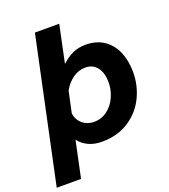

<svg xmlns="http://www.w3.org/2000/svg" viewBox="-203 -856 1015 1150"><g transform="rotate(-20 304.5 -281.0)"><path d="M626 -316Q626 -232 589.5 -157Q553 -82 481 -35Q409 12 308 12Q260 12 222.5 -6Q185 -24 163 -54L114 178H-41L154 -740H309L259 -502Q295 -535 331 -551.5Q367 -568 414 -568Q481 -568 529 -536Q577 -504 601.5 -447Q626 -390 626 -316ZM305 -116Q353 -116 390 -144Q427 -172 447 -217Q467 -262 467 -310Q467 -370 440 -405Q413 -440 365 -440Q322 -440 286 -414.5Q250 -389 225 -345L196 -210Q199 -182 214.5 -160.5Q230 -139 253.5 -127.5Q277 -116 305 -116Z"/></g></svg>

Font: Azeret Mono
Style: Bold Italic
Weight: 700
Italic angle: -12°
Designer: Martin Vácha
Foundry: Displaay
Version: Version 1.000; Glyphs 3.0.3, build 3074